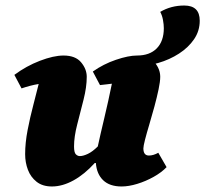

<svg xmlns="http://www.w3.org/2000/svg" viewBox="-20 -663 743 695"><path d="M168 12Q134 12 112.5 -5Q91 -22 81 -48.5Q71 -75 71 -105Q71 -146 80 -192.5Q89 -239 100.5 -282.5Q112 -326 120 -359Q90 -354 58 -343L32 -392Q75 -424 124.5 -443Q174 -462 210 -462Q253 -462 273.5 -437.5Q294 -413 294 -385Q294 -348 282.5 -302.5Q271 -257 259.5 -212.5Q248 -168 248 -133Q248 -111 254.5 -104.5Q261 -98 269 -98Q281 -98 298 -106Q315 -114 334 -133Q343 -175 357.5 -235.5Q372 -296 385 -360Q375 -359 364 -357.5Q353 -356 342 -355L316 -404Q354 -431 399.5 -446.5Q445 -462 476 -462Q519 -462 539.5 -437.5Q560 -413 560 -385Q560 -368 554 -339.5Q548 -311 539 -277.5Q530 -244 520.5 -212.5Q511 -181 505 -157.5Q499 -134 499 -126Q499 -100 519 -100Q535 -100 553 -110L583 -58Q565 -39 536.5 -23Q508 -7 477 2.5Q446 12 420 12Q377 12 353.5 -10.5Q330 -33 327 -73H323Q286 -32 246 -10Q206 12 168 12ZM470 -423 476 -462Q522 -462 547.5 -488Q573 -514 573 -561Q573 -574 570 -590.5Q567 -607 560 -620Q599 -643 647 -643Q703 -643 703 -588Q703 -551 682.5 -521Q662 -491 628 -469Q594 -447 552.5 -435Q511 -423 470 -423Z"/></svg>

Font: Petrona Black
Style: Italic
Weight: 900
Italic angle: -9°
Designer: Ringo R. Seeber
Foundry: Ringo R. Seeber
Version: Version 2.001; ttfautohint (v1.8.3)